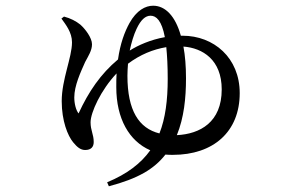

<svg xmlns="http://www.w3.org/2000/svg" viewBox="-20 -579 1040 672"><path d="M599 -106C624 -167 631 -236 631 -305C631 -347 628 -384 622 -416C689 -411 756 -370 756 -266C756 -151 680 -110 599 -106ZM426 -314C426 -328 427 -342 428 -356C471 -388 515 -406 562 -414C565 -384 567 -348 567 -303C567 -229 559 -165 538 -112C466 -130 426 -192 426 -314ZM507 -524C527 -524 546 -507 557 -449C507 -440 464 -421 434 -402C440 -430 448 -457 458 -478C473 -510 489 -524 507 -524ZM613 -454C594 -522 559 -559 516 -559C489 -559 458 -543 433 -498C416 -467 401 -427 393 -371C332 -320 290 -258 255 -182C246 -193 240 -216 240 -238C240 -279 262 -326 278 -362C289 -383 302 -402 302 -424C302 -447 278 -478 261 -493C246 -505 227 -515 204 -521L195 -514C210 -493 232 -466 232 -431C232 -378 196 -301 196 -225C196 -156 217 -104 236 -81C250 -64 262 -54 278 -54C299 -54 308 -65 308 -82C308 -109 297 -122 297 -151C297 -185 333 -264 388 -322C387 -307 387 -291 387 -274C387 -164 432 -85 506 -53C473 -7 425 30 355 59L361 73C463 46 519 13 559 -38C568 -37 576 -37 585 -37C727 -37 819 -118 819 -253C819 -377 728 -454 619 -454Z"/></svg>

Font: Noto Serif SC Medium
Style: Regular
Weight: 500
Designer: Ryoko NISHIZUKA 西塚涼子 (kana & ideographs); Frank Grießhammer (Latin, Greek & Cyrillic); Wenlong ZHANG 张文龙 (bopomofo); San
Foundry: Adobe Systems Incorporated
Version: Version 1.001;PS 1.001;hotconv 16.6.54;makeotf.lib2.5.65590